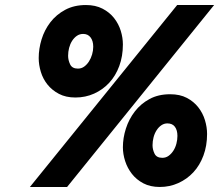

<svg xmlns="http://www.w3.org/2000/svg" viewBox="-20 -732 872 764"><path d="M99 12 685 -712H832L247 12ZM280 -344Q242 -344 214.5 -358.5Q187 -373 169 -395.5Q151 -418 142.5 -446Q134 -474 134 -501Q134 -538 145.5 -575.5Q157 -613 180.5 -643.5Q204 -674 239.5 -693Q275 -712 322 -712Q360 -712 388 -697.5Q416 -683 434 -660Q452 -637 460.5 -609.5Q469 -582 469 -555Q469 -508 454.5 -469Q440 -430 414.5 -402.5Q389 -375 354.5 -359.5Q320 -344 280 -344ZM290 -459Q304 -459 315 -467Q326 -475 334 -487.5Q342 -500 346.5 -515.5Q351 -531 351 -546Q351 -569 340.5 -583Q330 -597 311 -597Q297 -597 286 -589.5Q275 -582 267 -569.5Q259 -557 255 -541.5Q251 -526 251 -510Q251 -493 259 -476Q267 -459 290 -459ZM616 12Q578 12 550.5 -2.5Q523 -17 505 -40Q487 -63 478 -91Q469 -119 469 -146Q469 -183 481 -220.5Q493 -258 516.5 -288.5Q540 -319 575 -338Q610 -357 657 -357Q696 -357 723.5 -342.5Q751 -328 769 -305Q787 -282 795.5 -254Q804 -226 804 -199Q804 -152 789.5 -113Q775 -74 749.5 -46.5Q724 -19 689.5 -3.5Q655 12 616 12ZM626 -104Q640 -104 651 -112Q662 -120 670 -132.5Q678 -145 682 -160.5Q686 -176 686 -191Q686 -214 676 -227.5Q666 -241 646 -241Q633 -241 622 -233.5Q611 -226 603 -213.5Q595 -201 591 -185.5Q587 -170 587 -154Q587 -137 595 -120.5Q603 -104 626 -104Z"/></svg>

Font: Overpass Heavy
Style: Italic
Weight: 900
Italic angle: -10°
Designer: Delve Withrington, Dave Bailey
Foundry: Delve Fonts
Version: Version 3.000;DELV;Overpass